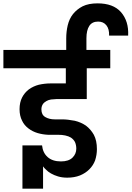

<svg xmlns="http://www.w3.org/2000/svg" viewBox="-47 -1036 779 1137"><path d="M202.1 -174.8Q206.5 -131.3 234.9 -106Q263.7 -80.1 314 -80.1Q359.9 -80.1 382.8 -103Q404.8 -125 404.8 -155.8Q404.8 -176.8 397 -194.8Q389.2 -210 373 -221.2Q359.4 -229.5 338.9 -233.9Q321.3 -237.8 296.9 -237.8H237.8Q205.6 -239.3 175.8 -248Q146 -256.8 122.1 -274.9Q96.2 -294.4 84 -320.8Q68.8 -350.1 68.8 -389.2Q68.8 -429.7 84 -459Q98.1 -486.8 124 -506.8Q150.9 -525.9 183.1 -534.2Q218.3 -542 252 -542H342.8V-631.8H-26.9V-740.2H345.2V-808.1Q345.2 -848.6 354 -886.2Q363.3 -924.8 384.8 -952.1Q407.7 -981 442.9 -999Q478 -1016.1 530.8 -1016.1Q623 -1016.1 668.9 -964.8Q716.3 -910.6 711.9 -825.2H599.1Q600.6 -864.3 583 -886.2Q565.4 -908.2 534.2 -908.2Q498.5 -908.2 481.9 -882.8Q464.8 -856.9 464.8 -809.1V-740.2H606V-631.8H466.8V-449.2H286.1Q279.3 -449.2 254.9 -446.8Q237.8 -443.8 227.1 -437Q212.9 -429.2 206.1 -418Q198.2 -405.3 198.2 -388.2Q198.2 -356 221.2 -342.8Q244.6 -329.1 276.9 -329.1H320.8Q353.5 -329.1 396 -320.8Q432.6 -312 461.9 -292Q490.2 -270.5 508.8 -237.8Q526.9 -203.6 526.9 -152.8Q526.9 -119.1 516.1 -85.9Q504.9 -56.2 481.9 -33.2Q459.5 -10.7 426.8 2.9Q393.6 16.1 351.1 16.1Q321.3 16.1 296.9 8.8Q273.9 2 254.9 -8.8Q236.3 -19.5 226.1 -30.8Q214.8 -40.5 208 -50.8V81.1H85.9V-174.8Z"/></svg>

Font: PoppinsZ SemiBold
Style: Regular
Weight: 600
Designer: Ninad Kale (Devanagari), Jonny Pinhorn (Latin)
Foundry: Indian Type Foundry
Version: Version 3.002;FEAKit 1.0